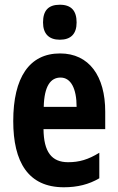

<svg xmlns="http://www.w3.org/2000/svg" viewBox="-20 -782 497 812"><path d="M233 -762C184 -762 162 -737 162 -687C162 -639 187 -614 233 -614C280 -614 304 -639 304 -687C304 -736 282 -762 233 -762ZM234 -556C104 -556 36 -454 36 -270C36 -97 99 10 250 10C307 10 356 -2 400 -28V-136C353 -107 315 -96 268 -96C198 -96 165 -140 164 -236H425V-310C425 -460 357 -556 234 -556ZM236 -454C280 -454 304 -407 304 -330H165C167 -418 194 -454 236 -454Z"/></svg>

Font: Noto Sans Lao Looped ExtraCondensed
Style: Bold
Weight: 700
Width: 2
Designer: Mark Frömberg, Ben Mitchell
Foundry: The Fontpad Ltd
Version: Version 1.002